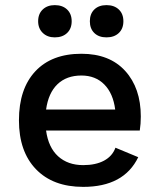

<svg xmlns="http://www.w3.org/2000/svg" viewBox="-20 -720 621 750"><path d="M526 -210H160Q169 -144 207 -109.5Q245 -75 305 -75Q354 -75 386.5 -92.5Q419 -110 431 -143L520 -106Q464 10 305 10Q187 10 120.5 -59Q54 -128 54 -250Q54 -373 118 -441.5Q182 -510 298 -510Q408 -510 469 -443Q530 -376 530 -265Q530 -236 526 -210ZM160 -292H430Q422 -355 387.5 -390Q353 -425 298 -425Q240 -425 204.5 -391Q169 -357 160 -292ZM260 -637Q260 -608 242 -591Q224 -574 194 -574Q165 -574 147 -591.5Q129 -609 129 -637Q129 -666 147 -683Q165 -700 194 -700Q224 -700 242 -683Q260 -666 260 -637ZM462 -637Q462 -608 444 -591Q426 -574 396 -574Q366 -574 348.5 -591Q331 -608 331 -637Q331 -666 348.5 -683Q366 -700 396 -700Q426 -700 444 -683Q462 -666 462 -637Z"/></svg>

Font: Work Sans Medium
Style: Regular
Weight: 500
Designer: Wei Huang
Foundry: Wei Huang
Version: Version 1.500